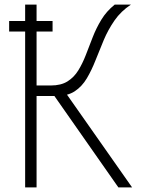

<svg xmlns="http://www.w3.org/2000/svg" viewBox="-20 -820 640 840"><path d="M20 -682V-728H210V-682ZM112 -400V-446H202Q247 -446 275.5 -464Q304 -482 322.5 -512Q341 -542 355.5 -579.5Q370 -617 385.5 -657Q401 -697 423.5 -734Q446 -771 482 -800H553Q509 -771 481 -730.5Q453 -690 434 -645Q415 -600 398 -556.5Q381 -513 360 -477.5Q339 -442 307.5 -421Q276 -400 226 -400ZM90 0V-800H140V0ZM498 0 204 -420 254 -433 558 0Z"/></svg>

Font: Victor Mono Thin
Style: Regular
Weight: 100
Monospace: yes
Designer: Rune Bjørnerås
Version: Version 1.561;gftools[0.9.30]